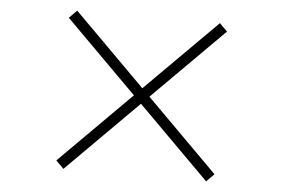

<svg xmlns="http://www.w3.org/2000/svg" viewBox="-46 -738 1093 740"><g transform="rotate(5 500.0 -368.0)"><path d="M224 -62 500 -338 776 -62 806 -92 530 -368 806 -644 776 -674 500 -398 224 -674 194 -644 470 -368 194 -92Z"/></g></svg>

Font: Source Han Serif CN VF
Style: Regular
Weight: 250
Designer: Ryoko NISHIZUKA 西塚涼子 (kana & ideographs); Frank Grießhammer (Latin, Greek & Cyrillic); Wenlong ZHANG 张文龙 (bopomofo); San
Foundry: Adobe
Version: Version 2.002;hotconv 1.1.0;makeotfexe 2.6.0